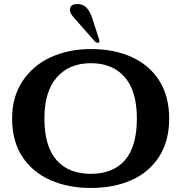

<svg xmlns="http://www.w3.org/2000/svg" viewBox="-20 -921 898 951"><path d="M40 -334Q40 -441 91.5 -519Q143 -597 231.5 -637.5Q320 -678 429.7 -678Q546.8 -678 634.4 -637.5Q722 -597 770 -519.5Q818 -442 818 -334Q818 -222 767.9 -144.5Q717.9 -67 630.4 -28.5Q542.9 10 430.1 10Q318.3 10 230.3 -28.5Q142.3 -67 91.1 -144Q40 -221 40 -334ZM658 -333.9Q658 -469 598.2 -538.5Q538.5 -608 430 -608Q323 -608 261.5 -538Q200 -468 200 -334.5Q200 -196.3 259.8 -128.2Q319.6 -60 430 -60Q540.3 -60 599.2 -128Q658 -196 658 -333.9ZM447 -719 343 -837Q322 -861 327.5 -881Q333 -901 363 -901Q391 -901 408.5 -883Q426 -865 439 -825L470 -728Q473 -720 472 -714.5Q471 -709 466 -709Q455 -709 447 -719Z"/></svg>

Font: Raigarh
Style: Regular
Weight: 400
Designer: jaikishan Patel
Foundry: MagicType
Version: Version 1.000;FEAKit 1.0